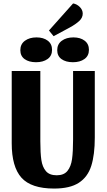

<svg xmlns="http://www.w3.org/2000/svg" viewBox="-20 -1072 619 1114"><path d="M294 22Q161 22 104.5 -41Q48 -104 48 -241V-660H214V-252Q214 -184 220 -143.5Q226 -103 246.5 -79Q267 -55 309 -55Q351 -55 371.5 -80.5Q392 -106 398 -149Q404 -192 404 -263V-660H530V-274Q530 -174 509.5 -109.5Q489 -45 437.5 -11.5Q386 22 294 22ZM460 -993Q460 -969 439.5 -950Q419 -931 384 -912L291 -862L264 -895L404 -1052Q425 -1049 442.5 -1032Q460 -1015 460 -993ZM282 -783Q282 -748 256 -729.5Q230 -711 189 -711Q148 -711 123 -729Q98 -747 98 -781Q98 -816 124.5 -835.5Q151 -855 192 -855Q232 -855 257 -836Q282 -817 282 -783ZM496 -783Q496 -748 470 -729.5Q444 -711 403 -711Q362 -711 337 -729Q312 -747 312 -781Q312 -816 338.5 -835.5Q365 -855 406 -855Q446 -855 471 -836Q496 -817 496 -783Z"/></svg>

Font: Sansita
Style: Bold
Weight: 700
Designer: Pablo Cosgaya
Foundry: Omnibus-Type
Version: Version 1.006